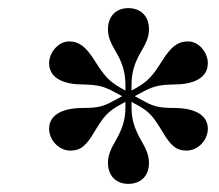

<svg xmlns="http://www.w3.org/2000/svg" viewBox="-20 -705 540 473"><path d="M312 -468 323 -474C356 -492 367 -496 411 -497C449 -497 492 -509 492 -549C492 -577 469 -603 443 -603C419 -603 402 -591 380 -556C356 -518 345 -505 315 -488L304 -482V-494C304 -527 311 -550 330 -582C343 -604 347 -618 347 -633C347 -665 327 -685 296 -685C266 -685 246 -665 246 -633C246 -618 250 -604 263 -582C282 -550 289 -527 289 -494V-482L278 -488C248 -505 237 -518 213 -556C191 -591 174 -603 150 -603C125 -603 101 -577 101 -549C101 -509 144 -497 182 -497C226 -496 237 -492 270 -474L281 -468L270 -462C237 -444 228 -439 182 -439C146 -439 101 -428 101 -388C101 -359 126 -334 153 -334C178 -334 192 -345 213 -381C235 -417 244 -430 278 -448L289 -454V-442C289 -410 282 -388 263 -355C250 -333 246 -318 246 -304C246 -272 266 -252 296 -252C327 -252 347 -272 347 -303C347 -318 343 -333 330 -355C311 -388 304 -410 304 -442V-454L315 -448C349 -430 358 -417 380 -381C401 -345 415 -334 440 -334C467 -334 492 -359 492 -388C492 -428 447 -439 411 -439C365 -439 356 -444 323 -462Z"/></svg>

Font: XITS
Style: Bold Italic
Weight: 700
Italic angle: -16.33°
Designer: MicroPress Inc., with final additions and corrections provided by Coen Hoffman, Elsevier (retired)
Version: Version 1.302